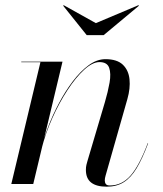

<svg xmlns="http://www.w3.org/2000/svg" viewBox="-20 -692 614 722"><path d="M381.5 10Q342.5 10 322.8 -5.5Q303 -21 303 -53Q303 -64 305 -72.2Q307 -80.5 309 -87L374.5 -308Q386 -347 392 -381.2Q398 -415.5 390.5 -437Q383 -458.5 354 -458.5Q328 -458.5 296.5 -429.8Q265 -401 233.8 -353.2Q202.5 -305.5 176.8 -248Q151 -190.5 136.5 -133H135.5Q144 -170 161 -214.8Q178 -259.5 201.8 -304.2Q225.5 -349 254 -386.5Q282.5 -424 313.5 -446.8Q344.5 -469.5 376.5 -469.5Q420 -469.5 441.8 -448.8Q463.5 -428 467 -394Q470.5 -360 459 -319.5L377 -31.5Q375.5 -27 374.8 -22.2Q374 -17.5 374 -13.5Q374 -5.5 378 0Q382 5.5 393 5.5Q438 5.5 470.8 -31.5Q503.5 -68.5 535.5 -153.5L537 -153Q515.5 -95.5 493.8 -59.5Q472 -23.5 445.2 -6.8Q418.5 10 381.5 10ZM22.5 0 132 -458H60V-460H215L105 0ZM306 -560 217.5 -670.5 219.5 -672.5 340.5 -605 500.5 -672.5 502.5 -670.5 370 -560Z"/></svg>

Font: Bodoni Moda 96pt
Style: Italic
Weight: 400
Italic angle: -13°
Version: Version 2.004